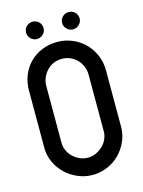

<svg xmlns="http://www.w3.org/2000/svg" viewBox="-127 -933 753 1008"><g transform="rotate(-15 249.5 -429.5)"><path d="M151 -765Q132 -765 118 -779Q104 -793 104 -812Q104 -832 118 -845.5Q132 -859 151 -859Q171 -859 185 -845.5Q199 -832 199 -812Q199 -793 185 -779Q171 -765 151 -765ZM347 -765Q328 -765 314 -779Q300 -793 300 -812Q300 -832 314 -845.5Q328 -859 347 -859Q367 -859 381 -845.5Q395 -832 395 -812Q395 -793 381 -779Q367 -765 347 -765ZM40 -514Q40 -558 55 -596Q70 -634 98 -662.5Q126 -691 164.5 -707Q203 -723 250 -723Q292 -723 330.5 -706.5Q369 -690 397 -662Q425 -634 441.5 -595.5Q458 -557 458 -513V-208Q458 -165 441.5 -127.5Q425 -90 397 -61.5Q369 -33 330.5 -16.5Q292 0 250 0Q208 0 169.5 -16.5Q131 -33 102.5 -60.5Q74 -88 57 -125Q40 -162 40 -202ZM134 -206Q134 -183 143.5 -162.5Q153 -142 169 -127Q185 -112 205.5 -103Q226 -94 249 -94Q272 -94 292.5 -103.5Q313 -113 329 -128Q345 -143 354.5 -163.5Q364 -184 364 -207V-514Q364 -538 355 -559.5Q346 -581 330.5 -597Q315 -613 294 -622Q273 -631 249 -631Q225 -631 204 -622Q183 -613 167.5 -596.5Q152 -580 143 -559Q134 -538 134 -514Z"/></g></svg>

Font: VDS
Style: Regular
Weight: 400
Designer: artmaker
Foundry: artmaker
Version: Version 1.000 2009 initial release